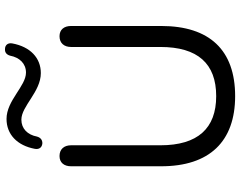

<svg xmlns="http://www.w3.org/2000/svg" viewBox="-114 -816 939 750"><g transform="rotate(-90 355.0 -440.5)"><path d="M355 9C535 9 629 -91 629 -280V-632C629 -659 615 -677 589 -677C562 -677 547 -659 547 -632V-283C547 -137 482 -65 355 -65C229 -65 163 -137 163 -283V-632C163 -659 148 -677 121 -677C95 -677 81 -659 81 -632V-280C81 -91 178 9 355 9ZM171 -744C184 -744 193 -751 197 -765C204 -802 228 -826 263 -826C316 -826 372 -750 445 -750C504 -750 548 -791 561 -862C564 -879 554 -890 539 -890C526 -891 517 -884 513 -870C506 -833 482 -808 447 -808C394 -808 338 -884 266 -884C206 -884 162 -843 149 -773C146 -755 156 -745 171 -744Z"/></g></svg>

Font: SN Pro Book
Style: Regular
Weight: 350
Designer: Tobias Whetton
Foundry: Supernotes
Version: Version 1.003;Glyphs 3.3 (3324)